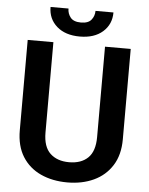

<svg xmlns="http://www.w3.org/2000/svg" viewBox="-60 -941 776 999"><g transform="rotate(5 328.5 -441.0)"><path d="M463.4 -710.9H597.7V-238.8Q597.7 -157.2 562.5 -101.8Q527.3 -46.4 466.8 -18.3Q406.2 9.8 329.1 9.8Q251 9.8 189.9 -18.3Q128.9 -46.4 94.2 -101.8Q59.6 -157.2 59.6 -238.8V-710.9H193.8V-238.8Q193.8 -164.6 230.5 -130.1Q267.1 -95.7 329.1 -95.7Q392.1 -95.7 427.7 -130.1Q463.4 -164.6 463.4 -238.8ZM397.9 -892.1H491.7Q491.7 -830.1 447.5 -791Q403.3 -752 327.6 -752Q252 -752 207.5 -791Q163.1 -830.1 163.1 -892.1H256.8Q256.8 -865.7 272.9 -845.5Q289.1 -825.2 327.6 -825.2Q365.7 -825.2 381.8 -845.5Q397.9 -865.7 397.9 -892.1Z"/></g></svg>

Font: Vazirmatn UI SemiBold
Style: Regular
Weight: 600
Designer: Saber Rastikerdar
Foundry: Saber Rastikerdar
Version: Version 33.003